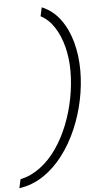

<svg xmlns="http://www.w3.org/2000/svg" viewBox="-102 -854 576 1090"><g transform="rotate(-5 186.0 -309.0)"><path d="M179 -815Q242 -789 283.5 -732.5Q325 -676 345.5 -600Q366 -524 366 -439Q366 -357 348.5 -272Q331 -187 297 -108Q263 -29 214 36Q165 101 102 143.5Q39 186 -37 197L-26 147Q36 133 88.5 93.5Q141 54 182 -5.5Q223 -65 251.5 -137Q280 -209 295 -287Q310 -365 310 -442Q310 -514 293.5 -578.5Q277 -643 245.5 -692Q214 -741 168 -765Z"/></g></svg>

Font: Be Vietnam Pro ExtraLight
Style: Italic
Weight: 200
Italic angle: -12°
Designer: Lam Bao, Tony Le, Vietanh Nguyen
Foundry: Yellow Type Foundry
Version: Version 1.002; ttfautohint (v1.8.3)